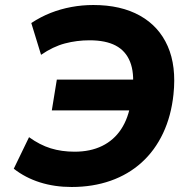

<svg xmlns="http://www.w3.org/2000/svg" viewBox="-20 -736 762 767"><path d="M266 11Q198 11 139.5 -7.5Q81 -26 35 -62L96 -188Q139 -157 182.5 -143.5Q226 -130 278 -130Q341 -130 388 -153Q435 -176 464 -220Q493 -264 503 -328L536 -295H187L207 -418H552L510 -379Q517 -446 499.5 -489.5Q482 -533 442 -554Q402 -575 338 -575Q287 -575 239.5 -562.5Q192 -550 144 -517L105 -644Q143 -669 182.5 -684.5Q222 -700 265 -708Q308 -716 353 -716Q463 -716 539 -673.5Q615 -631 650 -551.5Q685 -472 673 -359Q664 -273 631.5 -204Q599 -135 546 -87Q493 -39 422 -14Q351 11 266 11Z"/></svg>

Font: Nunito Sans 8pt ExtraBold
Style: Italic
Weight: 800
Italic angle: -9°
Version: Version 3.101;gftools[0.9.27]